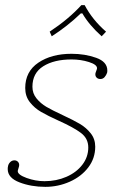

<svg xmlns="http://www.w3.org/2000/svg" viewBox="-20 -716 439 746"><path d="M173 -593Q247 -642 296 -696H309Q339 -639 392 -593L375 -575Q326 -619 300 -664H294Q242 -614 181 -575ZM10 -59Q10 -66 11 -69Q12 -78 19 -85.5Q26 -93 36 -93Q45 -93 50.5 -86.5Q56 -80 54 -70Q53 -65 51 -59.5Q49 -54 49 -51Q49 -37 83.5 -24.5Q118 -12 153 -12Q199 -12 238 -29Q277 -46 300 -76Q323 -106 323 -143Q323 -178 294.5 -199.5Q266 -221 208 -247Q166 -266 140 -281Q114 -296 96 -319Q78 -342 78 -374Q78 -438 129 -472.5Q180 -507 258 -507Q310 -507 353.5 -491.5Q397 -476 397 -442Q397 -436 396 -433Q393 -424 386.5 -416.5Q380 -409 370 -409Q360 -409 354.5 -415.5Q349 -422 351 -432Q352 -436 354.5 -442Q357 -448 357 -451Q357 -465 325.5 -475Q294 -485 258 -485Q190 -485 148 -458.5Q106 -432 106 -379Q106 -353 122 -333.5Q138 -314 160 -301Q182 -288 223 -269Q266 -249 290.5 -234.5Q315 -220 332.5 -198Q350 -176 350 -146Q350 -101 323 -65.5Q296 -30 251 -10Q206 10 156 10Q101 10 55.5 -7.5Q10 -25 10 -59Z"/></svg>

Font: Trirong Thin
Style: Italic
Weight: 250
Italic angle: -12°
Designer: Katatrad Team
Foundry: CadsonDemak
Version: Version 1.001